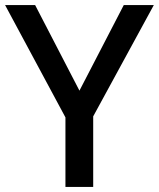

<svg xmlns="http://www.w3.org/2000/svg" viewBox="-20 -734 624 754"><path d="M292 -378 118 -714H0L237 -273V0H346V-277L584 -714H466Z"/></svg>

Font: Noto Sans Georgian Medium
Style: Regular
Weight: 500
Designer: Monotype Design Team, Akaki Razmadze
Foundry: Google LLC
Version: Version 2.005